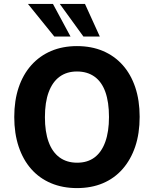

<svg xmlns="http://www.w3.org/2000/svg" viewBox="-20 -952 788 983"><path d="M374 11Q301 11 241.5 -14Q182 -39 140 -86.5Q98 -134 75.5 -201.5Q53 -269 53 -353Q53 -437 75.5 -504Q98 -571 140.5 -618.5Q183 -666 242 -691Q301 -716 374 -716Q448 -716 507 -691Q566 -666 608 -619Q650 -572 672.5 -505Q695 -438 695 -354Q695 -269 672.5 -202Q650 -135 608 -87Q566 -39 507 -14Q448 11 374 11ZM375 -119Q428 -119 464 -146Q500 -173 519 -225.5Q538 -278 538 -353Q538 -429 519.5 -481Q501 -533 464 -559.5Q427 -586 374 -586Q322 -586 285.5 -559.5Q249 -533 229.5 -481Q210 -429 210 -352Q210 -277 229 -225Q248 -173 285 -146Q322 -119 375 -119ZM407 -765 286 -932H415L491 -765ZM258 -765 123 -932H251L341 -765Z"/></svg>

Font: Nunito Sans 10pt SemiCondensed ExtraBold
Style: Regular
Weight: 800
Width: 4
Designer: Vernon Adams
Foundry: Vernon Adams
Version: Version 3.101;gftools[0.9.27]